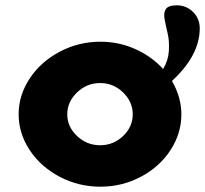

<svg xmlns="http://www.w3.org/2000/svg" viewBox="-20 -684 768 719"><path d="M356 -527.8Q424.8 -527.8 486.1 -500.5Q547.4 -473.1 590.8 -425.8Q609.9 -456.1 612.3 -492.9Q614.7 -529.8 607.9 -558.3Q601.1 -586.9 596.4 -611.8Q591.8 -636.7 601.3 -650.4Q610.8 -664.1 642.1 -664.1Q677.7 -664.1 702.9 -639.2Q728 -614.3 728 -578.1Q728 -476.6 624 -380.9Q659.2 -319.8 659.2 -255.9Q659.2 -184.6 618.7 -122.1Q578.1 -59.6 507.8 -22.2Q437.5 15.1 356 15.1Q273.9 15.1 203.1 -22.2Q132.3 -59.6 91.1 -122.1Q49.8 -184.6 49.8 -255.9Q49.8 -327.1 91.1 -389.9Q132.3 -452.6 203.4 -490.2Q274.4 -527.8 356 -527.8ZM268.6 -337.9Q231.9 -302.7 231.9 -255.9Q231.9 -209 268.6 -174.6Q305.2 -140.1 355 -140.1Q404.8 -140.1 440.9 -174.6Q477.1 -209 477.1 -255.9Q477.1 -302.7 440.9 -337.9Q404.8 -373 355 -373Q305.2 -373 268.6 -337.9Z"/></svg>

Font: Hussar Preview
Style: Bold
Weight: 700
Foundry: Cannot Into Space Fonts, PlusOne Fonts
Version: Version 2.29RC2 "Millennial"